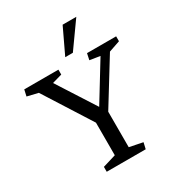

<svg xmlns="http://www.w3.org/2000/svg" viewBox="-235 -1062 1099 1194"><g transform="rotate(-30 315.0 -464.5)"><path d="M272.9 -64V-297.9L58.1 -636.2L-20 -654.8L-9.8 -700.2H235.4V-665L165 -645L339.4 -373L504.9 -643.1L431.2 -654.8L440.9 -700.2H649.9V-665L569.3 -637.2L373 -318.8V-64L468.3 -44.9L458 0H178.2V-35.2ZM365.7 -746.1H311L397.9 -929.2H496.1Z"/></g></svg>

Font: Brawler
Style: Regular
Weight: 400
Version: Version 1.000